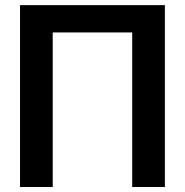

<svg xmlns="http://www.w3.org/2000/svg" viewBox="-20 -748 740 768"><path d="M639.6 -727.5V0H508.8V-618.2H190.9V0H60.1V-727.5Z"/></svg>

Font: Inter Display Semi Bold
Style: Regular
Weight: 600
Designer: Rasmus Andersson
Foundry: rsms
Version: Version 4.000;git-37864ae